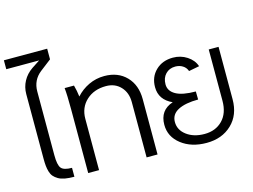

<svg xmlns="http://www.w3.org/2000/svg" viewBox="-145 -1011 1591 1209"><g transform="rotate(-15 650.5 -406.5)"><path d="M116.2 -579.1V-163.1Q116.2 -99.6 133.1 -78.9Q149.9 -58.1 203.1 -58.1V0Q168.5 0 142.6 -4.6Q116.7 -9.3 99.4 -19.5Q82 -29.8 71 -42.5Q60.1 -55.2 54.4 -74.5Q48.8 -93.8 46.9 -113Q44.9 -132.3 44.9 -159.2V-581.1Q44.9 -626.5 65.9 -665.3Q86.9 -704.1 125 -730L178.2 -765.1H-36.1V-823.2H246.1V-753.9L173.8 -698.2Q116.2 -653.3 116.2 -579.1Z M288.1 -555.2H349.1Q359.4 -518.1 363.8 -480Q398.4 -518.6 446 -541.3Q493.7 -564 547.9 -564Q637.2 -564 691.2 -508.3Q745.1 -452.6 745.1 -360.8V0H673.8V-360.8Q673.8 -422.4 637.2 -461.2Q600.6 -500 542 -500Q463.4 -500 413.6 -453.9Q363.8 -407.7 363.8 -334V0H293V-415Q293 -509.8 288.1 -555.2Z M995.6 -564Q1045.9 -564 1086.9 -537.4Q1127.9 -510.7 1141.6 -469.2L1072.8 -456.1Q1064.5 -480 1043.5 -492.9Q1022.5 -505.9 995.6 -505.9Q956.5 -505.9 932.1 -480.2Q907.7 -454.6 907.7 -413.1Q907.7 -369.6 950.9 -345.2Q994.1 -320.8 1080.6 -320.8L1081.5 -268.1Q998.5 -268.1 950.9 -243.7Q903.3 -219.2 903.3 -168.9Q903.3 -116.7 949.2 -82.3Q995.1 -47.9 1065.4 -47.9Q1137.7 -47.9 1182.6 -93.8Q1227.5 -139.6 1227.5 -221.2V-555.2H1291.5V-213.9Q1291.5 -111.3 1227.8 -50.8Q1164.1 9.8 1063.5 9.8Q964.4 9.8 899.4 -40.8Q834.5 -91.3 834.5 -168.9Q834.5 -264.2 922.4 -293Q839.4 -330.6 839.4 -413.1Q839.4 -479.5 883.1 -521.7Q926.8 -564 995.6 -564Z"/></g></svg>

Font: LT Superior
Style: Regular
Weight: 400
Designer: Daniel Lyons
Foundry: LyonsType
Version: Version 1.000